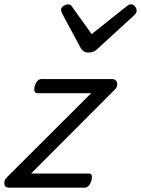

<svg xmlns="http://www.w3.org/2000/svg" viewBox="-32 -864 649 884"><path d="M9 0Q-10 0 -12 -17Q-14 -34 -1 -47L388 -435H141Q131 -435 127.5 -443Q124 -451 128 -468Q133 -484 141 -492Q149 -500 159 -500H483Q497 -500 503 -491.5Q509 -483 507.5 -472Q506 -461 498 -453L111 -65H377Q387 -65 390 -57Q393 -49 389 -32Q384 -17 376 -8.5Q368 0 358 0ZM571 -844Q581 -844 589 -835Q597 -826 597 -816Q597 -808 594 -803.5Q591 -799 587 -795L418 -640Q407 -629 396.5 -625.5Q386 -622 373 -622Q363 -622 354.5 -627Q346 -632 340 -642L255 -800Q252 -806 250.5 -811Q249 -816 249 -819Q249 -830 261 -837Q273 -844 280 -844Q289 -844 294 -840Q299 -836 302 -830L390 -707L546 -831Q553 -836 558 -840Q563 -844 571 -844Z"/></svg>

Font: Playwrite CU Light
Style: Regular
Weight: 300
Designer: Veronika Burian, José Scaglione
Foundry: TypeTogether
Version: Version 1.002